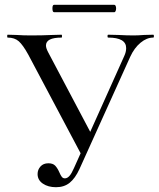

<svg xmlns="http://www.w3.org/2000/svg" viewBox="-20 -770 663 802"><path d="M137 -43Q137 -61 149 -74.5Q161 -88 182 -88Q201 -88 210.5 -78Q220 -68 228 -50Q233 -38 238 -31.5Q243 -25 251 -25Q261 -25 270 -35Q279 -45 289 -68L499 -536Q507 -553 507 -569Q507 -613 432 -613Q429 -613 429 -619Q429 -625 432 -625L474 -624Q510 -622 538 -622Q556 -622 582 -624L620 -625Q623 -625 623 -619Q623 -613 620 -613Q593 -613 567 -591.5Q541 -570 524 -533L312 -64Q294 -25 271 -6.5Q248 12 214 12Q181 12 159 -3Q137 -18 137 -43ZM12 -613Q10 -613 10 -619Q10 -625 12 -625L48 -624Q78 -622 109 -622Q156 -622 200 -624Q215 -625 237 -625Q239 -625 239 -619Q239 -613 237 -613Q172 -613 172 -580Q172 -569 181 -552L365 -204L323 -118L98 -542Q76 -582 58.5 -597.5Q41 -613 12 -613ZM199 -735Q199 -750 206 -750H457Q461 -750 463 -745.5Q465 -741 465 -735Q465 -729 463 -724Q461 -719 457 -719H206Q199 -719 199 -735Z"/></svg>

Font: Cormorant SC Medium
Style: Regular
Weight: 500
Designer: Christian Thalmann (Catharsis Fonts)
Foundry: Catharsis Fonts
Version: Version 4.000